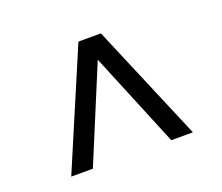

<svg xmlns="http://www.w3.org/2000/svg" viewBox="-79 -671 741 642"><g transform="rotate(-20 291.5 -350.0)"><path d="M431 -142 292 -479 152 -142H75L252 -558H332L508 -142Z"/></g></svg>

Font: Idrija
Style: Regular
Weight: 500
Designer: Julieta Ulanovsky
Foundry: Julieta Ulanovsky
Version: Version 7.200